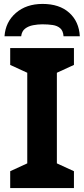

<svg xmlns="http://www.w3.org/2000/svg" viewBox="-20 -959 429 979"><path d="M357 0H32V-86L119 -126V-588L32 -628V-714H357V-628L270 -588V-126L357 -86ZM197 -939Q283 -939 333 -894Q383 -849 387 -774H304Q302 -802 287 -815Q272 -828 248.5 -831.5Q225 -835 196 -835Q173 -835 149 -830.5Q125 -826 108 -813Q91 -800 88 -774H3Q8 -847 61 -893Q114 -939 197 -939Z"/></svg>

Font: RS Noto Sans
Style: Bold
Weight: 700
Designer: Monotype Design Team
Foundry: Monotype Imaging Inc.
Version: Version 3.10